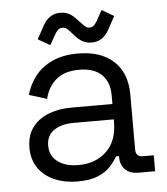

<svg xmlns="http://www.w3.org/2000/svg" viewBox="-51 -718 676 778"><g transform="rotate(-5 287.5 -329.5)"><path d="M233.8 14Q182.2 14 140.6 -3.8Q99 -21.5 74.9 -55.9Q50.8 -90.2 50.8 -139Q50.8 -188.5 74.9 -221.1Q99 -253.8 140.6 -270.1Q182.2 -286.5 233.8 -286.5H401.2V-322.8Q401.2 -375.8 370.2 -406.1Q339.2 -436.5 278.5 -436.5Q218.8 -436.5 184.9 -407.5Q151 -378.5 139.5 -330.2L67 -352.8Q79 -394.5 105.1 -428.2Q131.2 -462 174.6 -482.2Q218 -502.5 279 -502.5Q372.5 -502.5 424.6 -454.2Q476.8 -406 476.8 -318.2V-95Q476.8 -65 504.8 -65H550V0H481Q448.5 0 429 -18.4Q409.5 -36.8 409.5 -68.2V-73.8H397.2Q386.5 -54.2 367.6 -33.6Q348.8 -13 316.5 0.5Q284.2 14 233.8 14ZM242.2 -52Q313.2 -52 357.2 -94.2Q401.2 -136.5 401.2 -212.5V-224H236.8Q189 -224 158.1 -203.4Q127.2 -182.8 127.2 -140.8Q127.2 -98.8 159.1 -75.4Q191 -52 242.2 -52ZM196.2 -590 171.2 -545.8 122.5 -574 153.2 -630.2Q164.5 -650.2 181.9 -661.8Q199.2 -673.2 222 -673.2Q243.2 -673.2 259 -664.8Q274.8 -656.2 292.2 -636.2Q305 -622.2 314.8 -612.8Q324.5 -603.2 335.2 -603.2Q346.5 -603.2 353.4 -609.5Q360.2 -615.8 365.8 -625.2L390.8 -669.5L439.5 -641.2L408.8 -585Q397.5 -565.2 380.6 -553.6Q363.8 -542 340 -542Q318.8 -542 303 -550.5Q287.2 -559 269.8 -579Q257.8 -593 248.1 -602.5Q238.5 -612 226.8 -612Q215.5 -612 208.8 -605.8Q202 -599.5 196.2 -590Z"/></g></svg>

Font: Space Grotesk Variable Light
Style: Regular
Weight: 300
Designer: Florian Karsten
Foundry: Florian Karsten
Version: Version 2.000